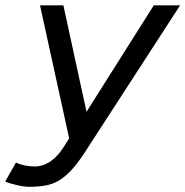

<svg xmlns="http://www.w3.org/2000/svg" viewBox="-33 -696 705 730"><path d="M295.9 -271 551.8 -675.8H651.9L289.1 -116.2Q261.7 -74.2 238 -48.8Q214.4 -23.4 190.2 -9.3Q166 4.9 138.9 9.5Q111.8 14.2 78.1 14.2Q66.9 14.2 54.2 12.2Q41.5 10.3 29.1 7.3Q16.6 4.4 5.4 1Q-5.9 -2.4 -13.2 -5.9L27.8 -78.1Q34.2 -74.7 43.2 -71.8Q52.2 -68.8 62 -66.9Q71.8 -64.9 81.5 -64Q91.3 -63 99.1 -63Q110.8 -63 124.5 -66.4Q138.2 -69.8 152.6 -78.4Q167 -86.9 181.4 -101.6Q195.8 -116.2 210 -138.2L230 -169.9L119.1 -675.8H208Z"/></svg>

Font: Lorenzo Sans
Style: Italic
Weight: 400
Italic angle: -12°
Foundry: Intel Corporation
Version: Version 1.00; ttfautohint (v1.5)